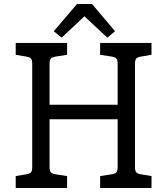

<svg xmlns="http://www.w3.org/2000/svg" viewBox="-20 -933 830 953"><path d="M362 -913H437L551 -778L513 -746L399 -852L286 -746L247 -778ZM650 -614V-106Q650 -86 655.5 -78.5Q661 -71 679 -68L732 -59V0H477V-59L535 -68Q553 -71 558.5 -78.5Q564 -86 564 -106V-341H226V-106Q226 -86 231.5 -78.5Q237 -71 255 -68L313 -59V0H58V-59L111 -68Q129 -71 134.5 -78.5Q140 -86 140 -106V-614Q140 -634 134.5 -641.5Q129 -649 111 -652L58 -661V-720H313V-661L255 -652Q237 -649 231.5 -641.5Q226 -634 226 -614V-413H564V-614Q564 -634 558.5 -641.5Q553 -649 535 -652L477 -661V-720H732V-661L679 -652Q661 -649 655.5 -641.5Q650 -634 650 -614Z"/></svg>

Font: Enriqueta
Style: Regular
Weight: 400
Designer: Viviana Monsalve, Gustavo Ibarra
Foundry: Viviana Monsalve, Gustavo Ibarra
Version: Version 1.002